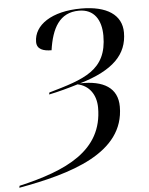

<svg xmlns="http://www.w3.org/2000/svg" viewBox="-78 -772 763 980"><g transform="rotate(-5 303.5 -282.0)"><path d="M-17 150 -19 160C247 112 528 31 528 -208C528 -304 457 -347 336 -344C509 -395 582 -471 582 -583C582 -674 506 -724 375 -724C223 -724 131 -660 131 -574C131 -536 164 -525 206 -525C222 -635 262 -714 363 -714C440 -714 476 -657 476 -576C476 -398 357 -363 176 -311L174 -301C219 -310 278 -326 323 -340C381 -328 417 -280 417 -212C417 8 226 94 -17 150Z"/></g></svg>

Font: Noto Serif Display
Style: Italic
Weight: 400
Italic angle: -12°
Designer: Monotype Design Team
Foundry: Monotype Imaging Inc.
Version: Version 2.009